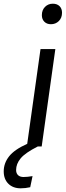

<svg xmlns="http://www.w3.org/2000/svg" viewBox="-107 -791 355 1037"><path d="M178.2 -771Q201.2 -771 214.6 -757.8Q228 -744.6 228 -722.2Q228 -694.3 210.7 -677.2Q193.4 -660.2 168 -660.2Q146 -660.2 132.6 -673.6Q119.1 -687 119.1 -709Q119.1 -736.8 136.2 -753.9Q153.3 -771 178.2 -771ZM40 -14.2 111.8 -525.9H191.9L118.2 0H97.2Q28.8 34.7 4.4 64.5Q-20 94.2 -20 127Q-20 145 -9.5 155Q1 165 20 165Q40.5 165 68.8 160.2L56.2 220.2Q30.3 226.1 4.9 226.1Q-37.1 226.1 -62 201.2Q-86.9 176.3 -86.9 134.8Q-86.9 90.3 -57.9 53.5Q-28.8 16.6 40 -14.2Z"/></svg>

Font: Fira Sans Compressed Book
Style: Italic
Weight: 350
Width: 3
Italic angle: -8°
Designer: Carrois Corporate & Edenspiekermann AG
Foundry: Carrois Corporate GbR & Edenspiekermann AG
Version: Version 4.203;PS 004.203;hotconv 1.0.88;makeotf.lib2.5.64775